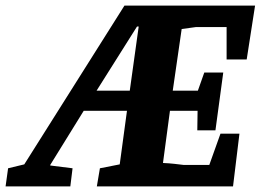

<svg xmlns="http://www.w3.org/2000/svg" viewBox="-98 -668 934 688"><path d="M-78 0 -69 -65 -11 -79 348 -648H816L786 -455H714V-571H604L553 -564L521 -343H611L634 -408H702L674 -201H609L610 -271H511L486 -84Q508 -83 526 -81Q544 -79 560 -77H652L692 -189H760L737 0H249L260 -65L331 -79L357 -271H202L82 -77V-75L162 -65L154 0ZM248 -343H367L399 -573H393Z"/></svg>

Font: Faustina ExtraBold
Style: Italic
Weight: 800
Italic angle: -8°
Designer: Alfonso Garcia
Foundry: http://www.omnibus-type.com
Version: Version 1.200